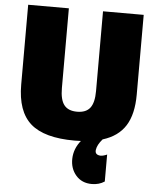

<svg xmlns="http://www.w3.org/2000/svg" viewBox="-62 -753 859 1053"><g transform="rotate(5 368.0 -226.5)"><path d="M686 -262Q686 -154 646 -90.5Q606 -27 521 -1Q493 31 489 59Q485 87 517 89Q525 89 534 86.5Q543 84 548 82L553 79V228Q523 248 483 248Q428 248 395.5 210.5Q363 173 364.5 118.5Q366 64 403 18Q392 19 368 19Q201 19 125.5 -47.5Q50 -114 50 -262V-701H274V-262Q274 -198 296.5 -169Q319 -140 368 -140Q417 -140 439.5 -169Q462 -198 462 -262V-701H686Z"/></g></svg>

Font: Fivo Sans Black
Style: Regular
Weight: 900
Designer: Alexander Slobzheninov
Foundry: Alexander Slobzheninov
Version: 1.0